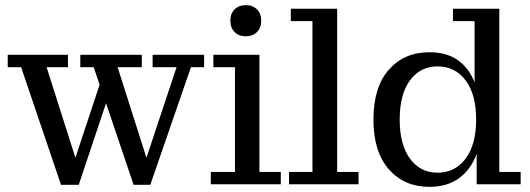

<svg xmlns="http://www.w3.org/2000/svg" viewBox="-20 -716 2060 746"><path d="M217 2 62 -455H10V-503H244V-455H161L273 -103L367 -387L344 -455H292V-503H531V-455H437L549 -103L666 -455H573V-503H773V-455H722L564 2H499L392 -315L286 2Z M935 -575Q908 -575 891.5 -591.5Q875 -608 875 -636Q875 -663 891.5 -679.5Q908 -696 935 -696Q962 -696 978.5 -679.5Q995 -663 995 -636Q995 -608 978.5 -591.5Q962 -575 935 -575ZM799 0V-48H893V-455H809V-503H988V-48H1071V0Z M1103 0V-48H1194V-634H1110V-682H1290V-48H1373V0Z M1648 10Q1551 10 1491 -58Q1431 -126 1431 -251Q1431 -378 1491 -445.5Q1551 -513 1648 -513Q1715 -513 1758.5 -482.5Q1802 -452 1824 -396V-634H1740V-682H1920V-48H2003V0H1832V-118Q1810 -58 1764 -24Q1718 10 1648 10ZM1680 -45Q1748 -45 1789 -99.5Q1830 -154 1830 -251Q1830 -350 1789 -404Q1748 -458 1680 -458Q1613 -458 1573 -404Q1533 -350 1533 -251Q1533 -154 1573 -99.5Q1613 -45 1680 -45Z"/></svg>

Font: Montagu Slab 144pt
Style: Regular
Weight: 400
Designer: Florian Karsten
Foundry: Florian Karsten
Version: Version 1.000; ttfautohint (v1.8.3)